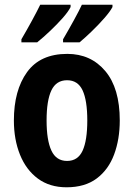

<svg xmlns="http://www.w3.org/2000/svg" viewBox="-20 -786 569 816"><path d="M489 -274Q489 -194 465 -129.5Q441 -65 391 -27.5Q341 10 263 10Q191 10 141 -27Q91 -64 65 -128.5Q39 -193 39 -274Q39 -402 95 -479.5Q151 -557 266 -557Q366 -557 427.5 -484Q489 -411 489 -274ZM178 -274Q178 -190 198.5 -146Q219 -102 265 -102Q311 -102 331 -145.5Q351 -189 351 -274Q351 -359 331 -402Q311 -445 265 -445Q219 -445 198.5 -402Q178 -359 178 -274ZM458 -756Q448 -737 423.5 -709Q399 -681 370 -653Q341 -625 318 -606H248V-619Q272 -660 294.5 -701Q317 -742 328 -766H458ZM280 -756Q270 -736 246 -709Q222 -682 193 -654.5Q164 -627 138 -606H71V-619Q95 -660 117 -700.5Q139 -741 151 -766H280Z"/></svg>

Font: Noto Sans Lao Condensed
Style: Bold
Weight: 700
Width: 3
Designer: Monotype Design Team
Foundry: Monotype Imaging Inc.
Version: Version 2.003; ttfautohint (v1.8.4.7-5d5b)